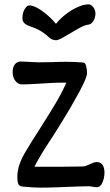

<svg xmlns="http://www.w3.org/2000/svg" viewBox="-20 -862 509 891"><path d="M289.6 5.4Q279.3 5.9 240.2 7.3Q201.2 8.8 167 8.8Q135.3 8.8 85.4 3.9Q70.3 2.9 65.4 -7.3Q60.5 -17.6 60.5 -41Q60.5 -71.3 71 -100.8Q81.5 -130.4 101.6 -163.1Q128.9 -209 165 -264.6Q211.9 -338.4 239.3 -384.5Q266.6 -430.7 288.1 -478.5H268.6Q242.7 -478.5 210.2 -476.6Q177.7 -474.6 169.4 -474.1Q106.9 -470.2 82.5 -470.2Q64 -470.2 51.3 -486.6Q38.6 -502.9 38.6 -527.3Q38.6 -550.8 49.3 -563.7Q60.1 -576.7 76.7 -576.7Q88.4 -576.7 117.7 -574.7Q147 -572.8 159.2 -572.8Q178.7 -572.8 221.7 -573.7Q253.9 -575.2 288.1 -575.2Q327.6 -575.2 366.7 -571.8Q376 -570.3 379.9 -555.4Q383.8 -540.5 383.8 -522.5Q383.8 -502 348.4 -436.3Q313 -370.6 268.3 -298.1Q223.6 -225.6 196.8 -186Q184.6 -167.5 166 -136Q147.5 -104.5 140.1 -88.4H256.3H276.9Q304.7 -88.4 318.4 -88.9L360.8 -89.4Q369.6 -89.4 377.7 -92Q385.7 -94.7 397.5 -100.1Q409.2 -105.5 415.3 -107.7Q421.4 -109.9 428.2 -109.9Q447.3 -109.9 456.1 -96.4Q464.8 -83 464.8 -61.5Q464.8 -36.1 455.3 -14.6Q445.8 6.8 428.2 6.8Q419.4 6.8 409.7 4.4Q397.9 2.4 391.6 2.4Q360.8 2.4 289.6 5.4ZM391.6 -841.8Q402.8 -841.8 412.8 -828.6Q422.9 -815.4 422.9 -799.3Q422.9 -780.3 413.1 -764.6Q403.3 -749 391.6 -748Q374.5 -745.6 354.2 -735.1Q334 -724.6 304.7 -706.5Q276.9 -689.9 262.7 -682.6Q248.5 -675.3 238.8 -675.3Q230.5 -676.3 223.6 -678.5Q216.8 -680.7 210 -686Q173.8 -722.2 123.5 -738.3Q109.4 -743.7 101.8 -747.8Q94.2 -752 89.1 -759.3Q84 -766.6 84 -777.8Q84 -794.9 89.1 -808.3Q94.2 -821.8 101.6 -829.3Q108.9 -836.9 116.2 -836.9Q140.1 -836.9 176.8 -810.3Q213.4 -783.7 239.7 -751.5Q260.3 -776.9 287.6 -797.6Q314.9 -818.4 342.5 -830.1Q370.1 -841.8 391.6 -841.8Z"/></svg>

Font: Dekko
Style: Regular
Weight: 400
Designer: Multiple
Foundry: Sorkin Type
Version: Version 2.001